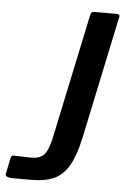

<svg xmlns="http://www.w3.org/2000/svg" viewBox="-93 -710 489 748"><g transform="rotate(5 151.0 -336.5)"><path d="M242 -179Q227 -110 204.5 -71Q182 -32 147 -16Q112 0 58 0H-17Q-25 0 -35 -3Q-45 -6 -43 -14L-30 -78Q-27 -89 -18 -88Q-5 -88 15.5 -87Q36 -86 49 -86Q82 -86 98.5 -102Q115 -118 126 -165L231 -662Q234 -673 244 -673H335Q339 -673 342.5 -670Q346 -667 344 -662Z"/></g></svg>

Font: Glory Thin SemiBold
Style: Italic
Weight: 600
Italic angle: -12°
Version: Version 1.011